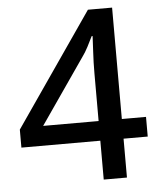

<svg xmlns="http://www.w3.org/2000/svg" viewBox="-52 -762 676 807"><g transform="rotate(-5 286.0 -358.5)"><path d="M553 -164H451V0H353V-164H20V-240L349 -717H451V-247H553ZM353 -247V-448Q353 -495 355.5 -536.5Q358 -578 359 -605H355Q346 -586 333.5 -562Q321 -538 309 -522L119 -247Z"/></g></svg>

Font: Noto Sans Sinhala UI Medium
Style: Regular
Weight: 500
Designer: Jelle Bosma - Monotype Design Team
Foundry: Monotype Imaging Inc.
Version: Version 2.006; ttfautohint (v1.8.4.7-5d5b)